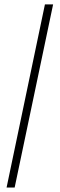

<svg xmlns="http://www.w3.org/2000/svg" viewBox="-20 -801 270 870"><path d="M46.4 48.8H9.8L183.6 -781.2H220.7Z"/></svg>

Font: Flanker
Style: Regular
Weight: 400
Designer: Flanker
Foundry: Flanker
Version: Version 2.027